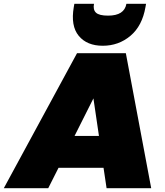

<svg xmlns="http://www.w3.org/2000/svg" viewBox="-70 -987 863 1007"><path d="M489 0 473 -107H237L183 0H-50L334 -708H590L723 0ZM693 -950Q676 -851 614 -799Q552 -747 469 -747Q386 -747 343 -799Q300 -851 317 -950L320 -967H423Q417 -936 433.5 -920.5Q450 -905 497 -905Q582 -905 593 -967H696ZM449 -274 420 -471 321 -274Z"/></svg>

Font: Poppins Black
Style: Italic
Weight: 900
Italic angle: -10°
Designer: Ninad Kale (Devanagari), Jonny Pinhorn (Latin)
Foundry: Indian Type Foundry
Version: Version 3.200;PS 1.000;hotconv 16.6.54;makeotf.lib2.5.65590